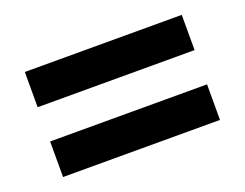

<svg xmlns="http://www.w3.org/2000/svg" viewBox="-63 -628 707 553"><g transform="rotate(-20 290.5 -352.0)"><path d="M49 -405V-513H530V-405ZM49 -191V-300H530V-191Z"/></g></svg>

Font: Noto Sans Khmer UI
Style: Bold
Weight: 700
Designer: Danh Hong and the Monotype Design Team
Foundry: Monotype Imaging Inc.
Version: Version 2.002; ttfautohint (v1.8.4.7-5d5b)